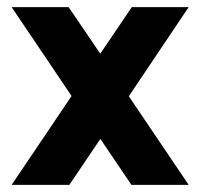

<svg xmlns="http://www.w3.org/2000/svg" viewBox="-20 -520 563 540"><path d="M262.3 -129.3 349.7 0H510.7L342.3 -249.3L510.7 -500H350.7L262 -369L173 -500H12.7L181.3 -250L12.7 0H175Z"/></svg>

Font: Unageo Variable
Style: Regular
Weight: 300
Designer: Richard Sepsi
Foundry: Richard Sepsi
Version: Version 2.200